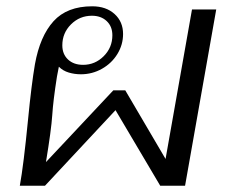

<svg xmlns="http://www.w3.org/2000/svg" viewBox="-20 -590 729 610"><path d="M69 -209Q80 -322 91 -386Q107 -475 150 -522.5Q193 -570 273 -570Q317 -570 344 -545.5Q371 -521 371 -482Q371 -448 353 -418.5Q335 -389 304 -371.5Q273 -354 237 -354Q217 -354 198.5 -359.5Q180 -365 167 -378Q161 -349 161 -347Q149 -271 146 -224Q143 -178 126 -75L340 -303H378L506 -85L590 -560H667L568 0H489L347 -240L123 0H43Q55 -66 69 -209ZM337 -478Q337 -506 319 -523Q301 -540 272 -540Q233 -540 205.5 -512.5Q178 -485 178 -446Q178 -418 196 -401Q214 -384 244 -384Q282 -384 309.5 -411.5Q337 -439 337 -478Z"/></svg>

Font: Fahkwang Light
Style: Italic
Weight: 300
Italic angle: -10°
Version: Version 1.000; ttfautohint (v1.6)